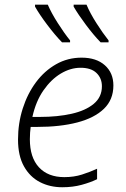

<svg xmlns="http://www.w3.org/2000/svg" viewBox="-20 -786 534 816"><path d="M244.6 9.8Q191.9 9.8 149.4 -12.2Q106.9 -34.2 81.8 -79.1Q56.6 -124 56.6 -192.9Q56.6 -262.2 76.7 -325Q96.7 -387.7 132.8 -436.3Q168.9 -484.9 218.3 -512.9Q267.6 -541 326.7 -541Q389.6 -541 425.8 -508.5Q461.9 -476.1 461.9 -422.9Q461.9 -362.3 421.6 -323.5Q381.3 -284.7 308.6 -265.6Q235.8 -246.6 137.7 -246.6H110.4Q108.9 -236.8 107.9 -222.4Q106.9 -208 106.9 -194.3Q106.9 -116.7 145.5 -75Q184.1 -33.2 253.4 -33.2Q294.4 -33.2 328.6 -44.2Q362.8 -55.2 392.6 -68.8V-24.4Q364.7 -10.7 327.1 -0.5Q289.6 9.8 244.6 9.8ZM117.7 -289.1H150.4Q225.1 -289.1 284.4 -302.5Q343.8 -315.9 378.4 -344.7Q413.1 -373.5 413.1 -419.4Q413.1 -453.6 390.1 -475.8Q367.2 -498 322.3 -498Q279.8 -498 238.5 -473.4Q197.3 -448.7 164.8 -402.1Q132.3 -355.5 117.7 -289.1ZM407.7 -606Q377.4 -637.2 345 -680.7Q312.5 -724.1 293 -757.8V-766.1H347.7Q362.3 -731 389.6 -688Q417 -645 441.4 -614.3V-606ZM243.7 -606Q213.4 -637.2 180.7 -680.7Q147.9 -724.1 128.9 -757.8V-766.1H183.1Q198.2 -731 225.6 -688Q252.9 -645 277.8 -614.3V-606Z"/></svg>

Font: Open Sans Light
Style: Italic
Weight: 300
Italic angle: -12°
Designer: Monotype Design Team
Foundry: Monotype Imaging Inc.
Version: Version 3.003; ttfautohint (v1.8.4)